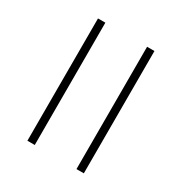

<svg xmlns="http://www.w3.org/2000/svg" viewBox="-145 -705 769 813"><g transform="rotate(30 240.0 -299.0)"><path d="M342 -598H378V0H342ZM102 -598H138V0H102Z"/></g></svg>

Font: IBM Plex Sans Hebrew ExtLt
Style: Regular
Weight: 200
Designer: Mike Abbink, Paul van der Laan, Pieter van Rosmalen, Yanek Iontef
Foundry: Bold Monday
Version: Version 1.3